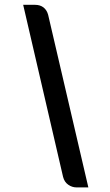

<svg xmlns="http://www.w3.org/2000/svg" viewBox="-20 -748 466 816"><path d="M78.5 -727.5 248 3.5C251.7 18.2 259 29.3 270 37C281 44.7 292.8 48.5 305.5 48.5H355.5L184.5 -685.5C180.8 -698.8 174.2 -709.2 164.8 -716.5C155.2 -723.8 143.3 -727.5 129 -727.5Z"/></svg>

Font: Lato
Style: Bold Italic
Weight: 700
Italic angle: -7°
Designer: Lukasz Dziedzic
Foundry: tyPoland Lukasz Dziedzic
Version: Version 2.007; 2014-02-27